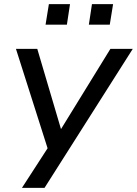

<svg xmlns="http://www.w3.org/2000/svg" viewBox="-20 -727 661 927"><path d="M86 180 220 -27V21L57 -491H160L280 -85H263L513 -491H621L195 180ZM409 -608 424 -707H526L510 -608ZM200 -608 216 -707H318L303 -608Z"/></svg>

Font: Nunito Sans 10pt SemiExpanded Medium
Style: Italic
Weight: 500
Width: 6
Italic angle: -9°
Designer: Vernon Adams
Foundry: Vernon Adams
Version: Version 3.101;gftools[0.9.27]